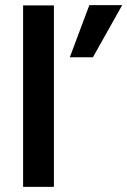

<svg xmlns="http://www.w3.org/2000/svg" viewBox="-20 -728 496 748"><path d="M70 0V-707H190V0ZM252 -505 328 -708H456L342 -505Z"/></svg>

Font: Hind Semibold
Style: Regular
Weight: 600
Designer: Manushi Parikh, Satya Rajpurohit
Foundry: Indian Type Foundry
Version: Version 1.201;PS 1.0;hotconv 1.0.78;makeotf.lib2.5.61930; tt